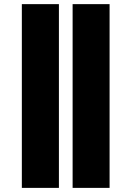

<svg xmlns="http://www.w3.org/2000/svg" viewBox="-20 -723 608 923"><path d="M85 180.2V-703.1H263.2V180.2ZM329.1 180.2V-703.1H506.8V180.2Z"/></svg>

Font: LT Superior Black
Style: Regular
Weight: 900
Designer: Daniel Lyons
Foundry: LyonsType
Version: Version 2.005